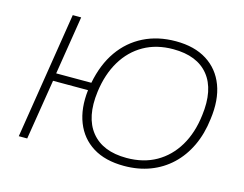

<svg xmlns="http://www.w3.org/2000/svg" viewBox="-99 -870 1314 1034"><g transform="rotate(15 558.0 -352.5)"><path d="M665 8Q560 8 491 -35Q422 -78 391.5 -155.5Q361 -233 373 -336H178L124 0H77L189 -705H236L184 -379H380Q401 -486 453 -560Q505 -634 584 -673.5Q663 -713 763 -713Q867 -713 936.5 -669Q1006 -625 1036 -545.5Q1066 -466 1051 -357Q1041 -272 1009 -204.5Q977 -137 926.5 -89.5Q876 -42 810 -17Q744 8 665 8ZM667 -37Q761 -37 831.5 -77Q902 -117 946 -190.5Q990 -264 1002 -365Q1021 -510 957.5 -589Q894 -668 760 -668Q667 -668 596.5 -628Q526 -588 482 -514.5Q438 -441 425 -341Q406 -196 470 -116.5Q534 -37 667 -37Z"/></g></svg>

Font: Nunito Sans 10pt SemiExpanded ExtraLight
Style: Italic
Weight: 250
Width: 6
Italic angle: -9°
Designer: Vernon Adams
Foundry: Vernon Adams
Version: Version 3.101;gftools[0.9.27]